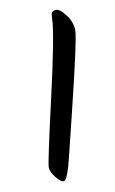

<svg xmlns="http://www.w3.org/2000/svg" viewBox="-82 -763 473 789"><g transform="rotate(-10 155.0 -368.5)"><path d="M188 -688Q188 -705 192.5 -711.5Q197 -718 211.5 -718Q226 -718 249.5 -687Q273 -656 273 -620.5Q273 -585 201 -292Q194 -265 182 -214.5Q170 -164 163 -137Q156 -110 148 -78Q131 -19 119 -19Q107 -19 87.5 -43Q68 -67 68 -87Q68 -107 127.5 -366.5Q187 -626 188 -688Z"/></g></svg>

Font: Kalam
Style: Regular
Weight: 400
Designer: Lipi Raval (Devanagari and Latin), Jonny Pinhorn (Latin)
Foundry: Indian Type Foundry
Version: Version 2.001;PS 1.0;hotconv 1.0.79;makeotf.lib2.5.61930; tt